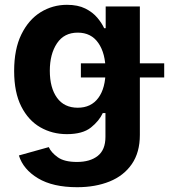

<svg xmlns="http://www.w3.org/2000/svg" viewBox="-20 -573 729 809"><path d="M305.2 215.8Q202.6 215.8 140.1 178.2Q77.6 140.6 59.6 82L185.5 46.9Q195.8 69.8 223.4 89.6Q251 109.4 304.2 109.4Q359.9 109.4 392.1 83.7Q424.3 58.1 424.3 3.9V-96.7H413.1Q397.9 -63.5 363 -35.6Q328.1 -7.8 261.7 -7.8Q200.2 -7.8 149.9 -36.6Q99.6 -65.4 69.6 -124.5Q39.6 -183.6 39.6 -273.9Q39.6 -366.2 70.1 -428.2Q100.6 -490.2 151.1 -521.5Q201.7 -552.7 262.2 -552.7Q308.1 -552.7 339.4 -537.1Q370.6 -521.5 389.9 -498.5Q409.2 -475.6 418.9 -454.1H425.3V-545.9H569.3V-4.4Q569.3 69.3 535.4 118.4Q501.5 167.5 441.7 191.7Q381.8 215.8 305.2 215.8ZM307.6 -119.1Q363.8 -119.1 394.3 -160.4Q424.8 -201.7 424.8 -274.9Q424.8 -347.7 394.5 -391.6Q364.3 -435.5 307.6 -435.5Q250 -435.5 220 -390.4Q189.9 -345.2 189.9 -274.9Q189.9 -203.1 220.2 -161.1Q250.5 -119.1 307.6 -119.1ZM320.8 -246.6V-306.2H671.9V-246.6Z"/></svg>

Font: Inter
Style: Bold
Weight: 700
Designer: Rasmus Andersson
Foundry: rsms
Version: Version 4.001;git-9221beed3